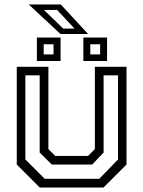

<svg xmlns="http://www.w3.org/2000/svg" viewBox="-20 -839 641 859"><path d="M158 0 55 -103V-540H196.5V-172L227 -141.5H374L404.5 -172V-540H546V-103L443 0ZM180 -39H424L508 -125.5V-502H443.5V-156.5L392.5 -103H211.5L157.5 -156.5V-502H93.5V-125.5ZM353 -566V-671H459V-566ZM145 -566V-671H251V-566ZM175.5 -595.5H219.5V-641H175.5ZM384 -595.5H428V-641H384ZM374 -687H250.5L108.5 -819H252ZM313.5 -711 235.5 -794.5H176.5L263 -711Z"/></svg>

Font: Tourney
Style: Regular
Weight: 400
Designer: Tyler Finck
Foundry: Etcetera Type Co
Version: Version 1.015